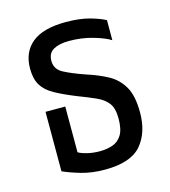

<svg xmlns="http://www.w3.org/2000/svg" viewBox="-90 -631 632 714"><g transform="rotate(-15 225.5 -274.0)"><path d="M228 10Q178 10 138 -1.5Q98 -13 69 -26V-255H145V-79Q156 -72 178.5 -66.5Q201 -61 227 -61Q253 -61 275.5 -68.5Q298 -76 311.5 -97.5Q325 -119 325 -161Q325 -200 310 -220Q295 -240 266 -253Q237 -266 195 -282Q148 -301 116.5 -318.5Q85 -336 70 -360.5Q55 -385 55 -425Q55 -488 97.5 -523Q140 -558 228 -558Q282 -558 320.5 -547Q359 -536 378 -525V-448Q356 -462 313 -474.5Q270 -487 221 -487Q184 -487 161.5 -474.5Q139 -462 139 -432Q139 -400 169 -384Q199 -368 251 -350Q295 -336 330.5 -317Q366 -298 387 -262.5Q408 -227 408 -162Q408 -84 367.5 -37Q327 10 228 10Z"/></g></svg>

Font: Noto Sans Thai Cond
Style: Regular
Weight: 400
Width: 3
Designer: Monotype Design Team
Foundry: Monotype Imaging Inc.
Version: Version 2.002; ttfautohint (v1.8.4.7-5d5b)